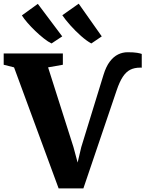

<svg xmlns="http://www.w3.org/2000/svg" viewBox="-40 -1040 806 1066"><path d="M285.5 6 38 -666 -19.5 -680.5V-743H309V-680.5L227 -666L368 -223L391 -137.5L411 -222.5L535 -625.5Q549 -671 569.8 -698.2Q590.5 -725.5 615.8 -737.8Q641 -750 669 -750Q702 -750 721 -746.8Q740 -743.5 747 -740.5V-663.5Q746.5 -664.5 744.5 -664.5Q742.5 -664.5 738.5 -664.5Q706.5 -664.5 683.2 -652.8Q660 -641 642 -613.8Q624 -586.5 608 -539.5L423 6ZM245.5 -799Q227 -808 203.5 -826.5Q180 -845 156.2 -867.8Q132.5 -890.5 112.8 -913.2Q93 -936 81.5 -954.5L170 -1018.5L305.5 -838L246.5 -799ZM466.5 -799Q441.5 -812.5 410 -840.2Q378.5 -868 350.2 -899.8Q322 -931.5 306 -955.5L397 -1019.5L525 -838L467.5 -799Z"/></svg>

Font: Merriweather 36pt Black
Style: Regular
Weight: 900
Version: Version 2.100